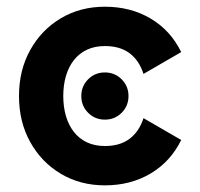

<svg xmlns="http://www.w3.org/2000/svg" viewBox="-20 -540 596 572"><path d="M362.8 -253.9Q362.8 -224.4 342.4 -204Q322 -183.6 292.5 -183.6Q262.9 -183.6 242.6 -204Q222.2 -224.4 222.2 -253.9Q222.2 -283.4 242.6 -303.8Q262.9 -324.2 292.5 -324.2Q322 -324.2 342.4 -303.8Q362.8 -283.4 362.8 -253.9ZM168.5 -253.9Q168.5 -286.6 176.5 -313.8Q184.6 -341.1 200.3 -361.1Q216.1 -381.1 239.3 -392Q262.5 -402.8 292.5 -402.8Q337.4 -402.8 366 -381.5Q394.5 -360.1 407.5 -319.8L519.8 -384.8Q488.5 -449.2 429 -484.6Q369.4 -520 292.5 -520Q219.2 -520 161.4 -485.6Q103.5 -451.2 70.1 -391.1Q36.6 -331.1 36.6 -253.9Q36.6 -176.8 70.1 -116.7Q103.5 -56.6 161.4 -22.2Q219.2 12.2 292.5 12.2Q369.4 12.2 429 -23.3Q488.5 -58.8 519.8 -123L407.5 -188Q394.5 -147.9 366 -126.5Q337.4 -105 292.5 -105Q262.5 -105 239.3 -115.8Q216.1 -126.7 200.3 -146.7Q184.6 -166.7 176.5 -194.1Q168.5 -221.4 168.5 -253.9Z"/></svg>

Font: Giphurs
Style: Regular
Weight: 400
Version: Version 2.010